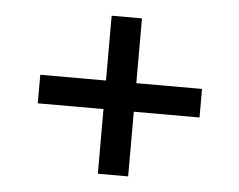

<svg xmlns="http://www.w3.org/2000/svg" viewBox="-40 -615 661 530"><g transform="rotate(5 291.0 -350.0)"><path d="M66.9 -310.1V-389.2H249V-568.8H333V-389.2H515.1V-310.1H333V-130.9H249V-310.1Z"/></g></svg>

Font: Montserrat Medium
Style: Regular
Weight: 500
Designer: Julieta Ulanovsky
Foundry: Julieta Ulanovsky
Version: Version 7.200